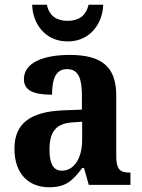

<svg xmlns="http://www.w3.org/2000/svg" viewBox="-20 -781 601 811"><path d="M266 -606C364 -606 414 -686 416 -761H354C343 -713 311 -693 266 -693C220 -693 188 -713 178 -761H116C117 -686 167 -606 266 -606ZM187 10C258 10 286 -17 327 -71H335L355 0H531V-52H527C485 -52 471 -68 471 -123V-378C471 -503 405 -549 274 -549C167 -549 81 -518 81 -447C81 -400 119 -381 200 -381C200 -449 216 -489 263 -489C313 -489 326 -448 326 -374V-318L250 -315C110 -310 41 -261 41 -153C41 -42 106 10 187 10ZM241 -60C205 -60 189 -91 189 -148C189 -221 213 -259 286 -264L327 -267V-191C327 -112 293 -60 241 -60Z"/></svg>

Font: Noto Serif Myanmar SemiCondensed
Style: Bold
Weight: 700
Width: 4
Designer: Ben Mitchell and the Monotype Design Team
Foundry: Monotype Imaging Inc.
Version: Version 2.106